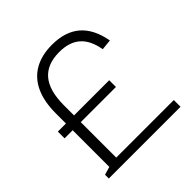

<svg xmlns="http://www.w3.org/2000/svg" viewBox="-185 -857 1007 1007"><g transform="rotate(-45 318.5 -353.5)"><path d="M105 -438Q105 -525 132.5 -585Q160 -645 214 -676Q268 -707 345 -707Q443 -707 500.5 -657.5Q558 -608 576 -508L517 -502Q504 -579 461.5 -616Q419 -653 345 -653Q255 -653 210 -600Q165 -547 165 -438V0H105ZM60 -28 108 -42 135 -50H592V0H60ZM45 -363H426V-313H45Z"/></g></svg>

Font: Pathway Extreme 8pt Thin
Style: Regular
Weight: 100
Version: Version 1.001;gftools[0.9.26]